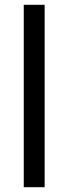

<svg xmlns="http://www.w3.org/2000/svg" viewBox="-20 -780 285 800"><path d="M166 0V-760H79V0Z"/></svg>

Font: Noto Sans Thai
Style: Regular
Weight: 400
Designer: Monotype Design Team
Foundry: Monotype Imaging Inc.
Version: Version 1.901